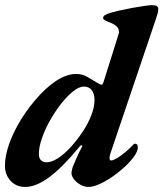

<svg xmlns="http://www.w3.org/2000/svg" viewBox="-22 -727 648 761"><path d="M77.4 14Q42.6 14 20.1 -10.1Q-2.4 -34.2 -2.4 -70.3Q-2.4 -106.7 12.1 -150Q26.5 -193.3 53 -239.2Q79.4 -285.2 115.4 -327.8Q158.5 -379.2 200.6 -406.6Q242.6 -433.9 279.5 -433.9Q304 -433.9 324.3 -422.2Q344.6 -410.5 364.4 -398.3Q371.5 -394.3 374.8 -392.8Q378.1 -391.3 381 -391.3Q384.9 -391.3 387.7 -399.9L435 -550.3Q442.7 -574.4 445.7 -584.8Q448.7 -595.3 449.6 -597.6Q450.5 -599.9 449.7 -600.6Q448.8 -601.3 448.8 -604.8Q448.8 -614.9 439.2 -623.5Q429.5 -632 408.5 -639.7Q395.6 -645.2 391.2 -648.4Q386.7 -651.5 386.7 -655.3Q386.7 -662.3 393.1 -666.7Q399.5 -671.1 416.6 -676.6Q429.2 -680.2 452.9 -685.6Q476.6 -691 503.1 -695.8Q529.6 -700.5 550.9 -703.6Q572.2 -706.6 580.2 -706.6Q605.3 -706.6 605.3 -692.6Q605.3 -684.4 603.5 -676.4Q601.6 -668.4 596.4 -653.2L414.7 -116Q413.5 -111.3 412.8 -107.5Q412.1 -103.7 412.1 -100.6Q412.1 -90.9 418.8 -90.9Q426 -90.9 441.6 -100Q457.1 -109.1 474.7 -123.9Q492.3 -138.6 506.9 -154.2Q509.7 -157.2 510.1 -157.3Q510.5 -157.5 511.6 -157.5Q524.6 -157.5 524.2 -143Q524.2 -127.9 509.9 -107.6Q495.6 -87.3 473.1 -66.3Q450.6 -45.4 424 -26.9Q397.3 -8.5 372.2 2.8Q347 14 328.3 14Q313.2 14 297.4 5.4Q281.7 -3.1 271.5 -16.1Q261.3 -29 261.3 -41.7Q261.3 -47.5 266.1 -65.2Q270.6 -76.2 277.5 -91.9Q284.3 -107.6 291.1 -121.8Q297.9 -136.1 301.9 -143.1Q305.8 -150.1 303 -141.9Q305.8 -149.1 302.1 -151Q298.4 -152.8 293.7 -146.2Q225.5 -63.3 173.1 -24.6Q120.7 14 77.4 14ZM162.8 -83.8Q183.2 -83.8 208.6 -100.5Q234.1 -117.1 259 -144.7Q284 -172.3 305.5 -204.7Q327.1 -237.1 339.8 -270Q352.6 -302.8 352.6 -329.3Q352.6 -355.8 341.6 -369.9Q330.7 -383.9 309.9 -383.9Q291.9 -383.9 268.2 -365.2Q244.5 -346.5 220.7 -316.2Q196.8 -285.9 176.7 -250.4Q156.5 -214.9 144.3 -179.4Q132 -144 132 -116.9Q132 -100.7 140 -92.3Q147.9 -83.8 162.8 -83.8Z"/></svg>

Font: EB Garamond
Style: Italic
Weight: 400
Italic angle: -17.2°
Designer: Georg Duffner and Octavio Pardo
Foundry: Georg Duffner
Version: Version 1.001